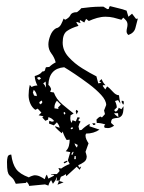

<svg xmlns="http://www.w3.org/2000/svg" viewBox="-20 -533 473 631"><path d="M76 78Q74 70 67 64L66 68L32 71Q26 57 20.5 52Q15 47 11 43Q7 39 5 30Q3 21 3 -1Q3 -9 5 -17Q7 -25 17 -25Q21 6 33 22.5Q45 39 75 50Q77 48 84 45.5Q91 43 94 43Q103 43 111.5 47Q120 51 127 56Q129 51 130 47.5Q131 44 134 41L139 54L158 44L155 41L149 42L148 40Q153 39 158 39Q163 39 167 39L176 29L172 19L181 21Q195 11 209 6L203 -6L211 -33L196 -36Q204 -44 206.5 -54Q209 -64 209 -74L199 -73Q195 -79 191.5 -86.5Q188 -94 186 -101L183 -95Q177 -100 171.5 -105Q166 -110 161 -116L162 -118L176 -113Q175 -119 172.5 -123Q170 -127 167 -131L157 -121L141 -127L142 -136L151 -133L158 -135Q151 -145 139 -148L138 -140L129 -136L119 -147L123 -150Q119 -152 115 -152.5Q111 -153 107 -154L116 -163L104 -176L96 -172Q85 -180 79.5 -193Q74 -206 74 -220Q74 -228 75 -237Q76 -246 78 -254L84 -247Q92 -252 103 -252Q95 -267 94 -283Q101 -285 108 -288.5Q115 -292 119 -298Q127 -298 128 -303Q129 -308 131 -312L142 -313Q151 -322 163 -328Q159 -344 149 -357Q139 -370 139 -387Q139 -400 145.5 -416.5Q152 -433 164 -440Q175 -442 180.5 -452.5Q186 -463 189 -472L194 -468Q207 -474 211.5 -483.5Q216 -493 233 -493Q237 -496 240.5 -499Q244 -502 247 -506Q262 -508 278 -509.5Q294 -511 310 -511H320L333 -503L338 -504V-507L341 -513Q355 -509 369 -506Q383 -503 396 -498L402 -478L414 -488L427 -471L433 -472Q429 -457 425 -441Q421 -425 402 -418Q396 -423 396 -430Q396 -435 397.5 -441Q399 -447 399 -452Q399 -460 394.5 -465.5Q390 -471 385 -475L379 -468Q366 -472 353.5 -475Q341 -478 327 -478Q313 -478 299 -474Q285 -470 272 -464L263 -471L257 -459L244 -467L242 -464L245 -457L232 -461L231 -459L238 -448Q214 -441 200 -431Q186 -421 186 -393Q186 -367 205.5 -345.5Q225 -324 251 -308Q277 -292 297 -282Q298 -276 300 -270Q302 -264 303 -259L313 -261L306 -266L314 -273Q319 -260 327 -253H318V-250L326 -239L332 -249Q340 -244 350.5 -232Q361 -220 371 -220Q372 -213 373 -206Q374 -199 376 -192L368 -204L358 -201Q363 -191 364 -180L355 -171L360 -166Q368 -169 370 -179L379 -174L386 -184Q386 -160 380 -153Q374 -146 366 -145.5Q358 -145 351.5 -143Q345 -141 345 -129L355 -120Q351 -117 345.5 -114.5Q340 -112 335 -112L324 -113L322 -119L326 -124Q311 -129 298 -129L297 -140Q303 -147 310 -150L315 -147L325 -158L322 -170L329 -188Q329 -203 312.5 -221Q296 -239 272 -257Q248 -275 225.5 -290Q203 -305 191 -312Q141 -308 139 -254Q142 -252 144.5 -248Q147 -244 148 -240L145 -231L157 -229Q165 -207 184.5 -190.5Q204 -174 222 -160L212 -154L211 -145Q211 -136 215 -129L218 -136V-138L229 -134L235 -148L243 -146L237 -138L245 -133Q242 -130 240.5 -125.5Q239 -121 238 -117L241 -105L248 -106Q261 -119 275 -126L274 -118L307 -107Q288 -94 263 -94Q261 -90 261 -88Q261 -81 264 -74.5Q267 -68 271 -62L261 -34Q262 -31 263.5 -26Q265 -21 265 -19Q265 -7 256 -0.5Q247 6 237 10L240 18L247 14L242 25L232 15L198 46L196 39Q191 44 180 48L175 62L189 66Q185 68 179.5 70Q174 72 169 74L173 64L172 59L166 62L167 52L166 49Q165 55 161.5 60.5Q158 66 154 71L148 59Q142 66 139 77L128 73ZM108 -270 115 -275 110 -280 104 -279 102 -276ZM131 -245V-250L130 -265L122 -259Q128 -253 131 -245ZM101 -217Q101 -228 91 -238L88 -229L92 -219ZM384 -190 380 -197V-202L386 -201L387 -195L386 -190ZM172 -175 171 -180 180 -189 167 -202Q159 -192 159 -181V-177ZM114 -190 119 -196 118 -202H116L110 -198L109 -194ZM232 -157 229 -166 230 -172 237 -168ZM192 -156 195 -160 193 -165 189 -163V-161ZM369 -148 368 -161H355Q357 -157 361 -154Q365 -151 369 -148ZM287 -122 283 -128H293V-123ZM214 -108 219 -110 220 -113 219 -114H215L212 -112ZM233 -48 235 -55V-57L225 -62Q227 -53 233 -48ZM218 -24 222 -34H219L214 -26ZM224 -10H229V-20H225ZM192 4 189 0 200 -5 202 -2Z"/></svg>

Font: Kolker Brush
Style: Regular
Weight: 400
Designer: Robert E. Leuschke
Foundry: Robert E. Leuschke
Version: Version 1.010; ttfautohint (v1.8.3)